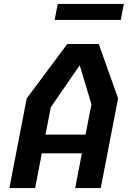

<svg xmlns="http://www.w3.org/2000/svg" viewBox="-20 -953 660 973"><path d="M27.5 0H158L192 -176H395L361 0H490.5L578.5 -454.5L480.5 -730H321L115.5 -454.5ZM210.5 -271 237.5 -409.5 384 -622 443.5 -424.5 413.5 -271ZM257 -852H592L607.5 -933H272.5Z"/></svg>

Font: Monaspace Krypton SemiBold
Style: Italic
Weight: 600
Italic angle: -11°
Designer: Riley Cran & the Lettermatic Team
Foundry: Lettermatic
Version: Version 1.101 (Monaspace Krypton)